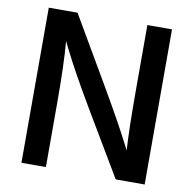

<svg xmlns="http://www.w3.org/2000/svg" viewBox="-84 -832 949 944"><g transform="rotate(10 390.0 -360.0)"><path d="M84 27.3V-747.1H227.5L417 -422.9Q520.5 -245.1 567.4 -152.3L583 -122.1Q576.2 -224.6 576.2 -421.9V-747.1H699.2V27.3H554.7L363.3 -294.9Q264.6 -461.9 212.9 -566.4L196.3 -600.6Q206.1 -486.3 206.1 -296.9V27.3Z"/></g></svg>

Font: GenEi M Gothic v2 Medium
Style: Regular
Weight: 500
Version: Version 2.0